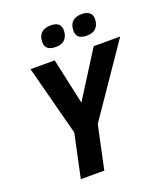

<svg xmlns="http://www.w3.org/2000/svg" viewBox="-163 -1027 981 1137"><g transform="rotate(-20 328.0 -458.5)"><path d="M306.2 -424.8 243.2 -713.9H90.8L206.1 -272.9L147.9 0H295.9L354 -272.9L655.8 -713.9H488.8ZM407.2 -839.8C407.2 -804 429.2 -786.1 473.1 -786.1C499.5 -786.1 519.1 -793.2 532 -807.4C544.8 -821.5 551.3 -840.5 551.3 -864.3C551.3 -881.2 545.7 -894.2 534.7 -903.3C523.6 -912.4 507.5 -917 486.3 -917C460.9 -917 441.4 -910.5 427.7 -897.5C414.1 -884.4 407.2 -865.2 407.2 -839.8ZM210.9 -839.8C210.9 -804 232.9 -786.1 276.9 -786.1C303.5 -786.1 323.2 -793.2 335.9 -807.4C348.6 -821.5 355 -840.5 355 -864.3C355 -899.4 333.3 -917 290 -917C265 -917 245.5 -910.5 231.7 -897.5C217.9 -884.4 210.9 -865.2 210.9 -839.8Z"/></g></svg>

Font: OpenSans
Style: Bold Italic
Weight: 700
Italic angle: -12°
Foundry: Ascender Corporation
Version: Version 1.10; ttfautohint (v1.2) -l 8 -r 50 -G 200 -x 14 -D 